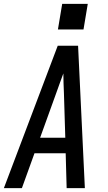

<svg xmlns="http://www.w3.org/2000/svg" viewBox="-35 -971 555 991"><path d="M-15 0 263 -735H368L403 0H309L304 -180H143L78 0ZM302 -260 295 -490Q294 -516 293 -541.5Q292 -567 292 -592Q283 -567 273.5 -541.5Q264 -516 255 -490L172 -260ZM264 -819 286 -951H418L396 -819Z"/></svg>

Font: Iosevka SS04 Medium
Style: Italic
Weight: 500
Italic angle: -9°
Monospace: yes
Designer: Belleve Invis
Foundry: Belleve Invis
Version: Version 19.0.0; ttfautohint (v1.8.4)